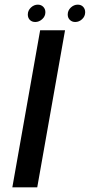

<svg xmlns="http://www.w3.org/2000/svg" viewBox="-20 -805 386 825"><path d="M33 0H140L259.5 -675H152.5ZM131.5 -710.5Q148 -710.5 161.5 -722.8Q175 -735 175 -752.5Q175 -766.5 165.8 -775.8Q156.5 -785 142.5 -785Q126 -785 112.8 -772.5Q99.5 -760 99.5 -742.5Q99.5 -728.5 108.2 -719.5Q117 -710.5 131.5 -710.5ZM303 -710.5Q320 -710.5 333 -722.8Q346 -735 346 -752.5Q346 -766.5 337.2 -775.8Q328.5 -785 314 -785Q297.5 -785 284.2 -772.5Q271 -760 271 -742.5Q271 -728.5 280.2 -719.5Q289.5 -710.5 303 -710.5Z"/></svg>

Font: Anybody SemiExpanded
Style: Italic
Weight: 400
Width: 6
Italic angle: -10°
Version: Version 1.113;gftools[0.9.25]